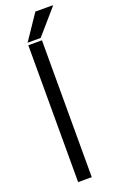

<svg xmlns="http://www.w3.org/2000/svg" viewBox="-166 -911 585 953"><g transform="rotate(-20 126.0 -434.0)"><path d="M70 0V-723H142V0ZM71 -736 160 -868H251L252 -865L140 -736Z"/></g></svg>

Font: Archivo SemiBold Light
Style: Regular
Weight: 300
Version: Version 2.001